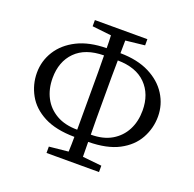

<svg xmlns="http://www.w3.org/2000/svg" viewBox="-131 -877 1032 1021"><g transform="rotate(20 385.0 -366.0)"><path d="M347 -337V-392Q347 -439 347 -487Q347 -535 346 -582Q241 -581 185.5 -525Q130 -469 130 -376Q130 -314 155 -266Q180 -218 228.5 -190Q277 -162 347 -162ZM423 -395V-337Q423 -296 423 -251.5Q423 -207 424 -162Q494 -162 541.5 -190Q589 -218 614 -266Q639 -314 639 -376Q639 -469 583.5 -525Q528 -581 424 -582Q423 -536 423 -489Q423 -442 423 -395ZM425 -695 424 -623Q521 -622 588.5 -588Q656 -554 691.5 -497.5Q727 -441 727 -374Q727 -308 695 -250Q663 -192 596.5 -157Q530 -122 424 -121L425 -37L533 -26V10H236V-26L344 -37Q345 -58 345.5 -79Q346 -100 346 -121Q240 -122 173 -157Q106 -192 74 -250Q42 -308 42 -374Q42 -441 77.5 -497.5Q113 -554 180.5 -588Q248 -622 346 -623Q346 -641 345.5 -659Q345 -677 344 -695L236 -707V-742H533V-707Z"/></g></svg>

Font: Shippori Mincho TTF
Style: Regular
Weight: 400
Version: Version 2.100